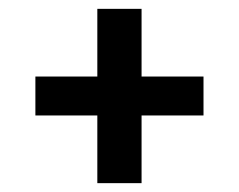

<svg xmlns="http://www.w3.org/2000/svg" viewBox="-20 -557 540 434"><path d="M300 -143H200V-296H60V-384H200V-537H300V-384H440V-296H300Z"/></svg>

Font: Iosevka SS18 Semibold
Style: Regular
Weight: 600
Monospace: yes
Designer: Belleve Invis
Foundry: Belleve Invis
Version: Version 25.1.1; ttfautohint (v1.8.4)